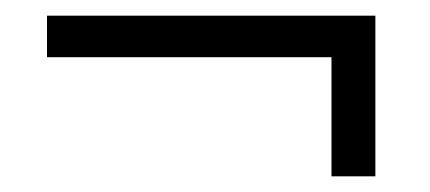

<svg xmlns="http://www.w3.org/2000/svg" viewBox="-20 -433 549 245"><path d="M403 -208V-360H40V-413H459V-208Z"/></svg>

Font: Stick No Bills ExtraLight Light
Style: Regular
Weight: 300
Version: Version 2.000